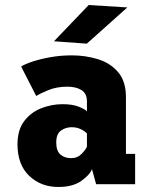

<svg xmlns="http://www.w3.org/2000/svg" viewBox="-20 -732 590 763"><path d="M212 11Q142 11 95.8 -33.5Q49.5 -78 49.5 -158.5Q49.5 -215.5 76.2 -250.8Q103 -286 144.2 -302Q185.5 -318 229 -318Q267.5 -318 292.8 -308Q318 -298 325.5 -289.5V-329Q325.5 -360 304.2 -373.8Q283 -387.5 247 -387.5Q205.5 -387.5 172.5 -374Q139.5 -360.5 124 -350.5L64 -467.5Q78 -477 109 -487.2Q140 -497.5 180.8 -504.8Q221.5 -512 265.5 -512Q319 -512 368.5 -497Q418 -482 449.2 -445.5Q480.5 -409 480.5 -345.5V-120.5H517V0H362L345.5 -60Q337 -37 303 -13Q269 11 212 11ZM262.5 -103.5Q288 -103.5 304.8 -121Q321.5 -138.5 325.5 -149V-201Q320 -209 302.8 -217.8Q285.5 -226.5 265 -226.5Q241 -226.5 222.2 -213Q203.5 -199.5 203.5 -166Q203.5 -132.5 220 -118Q236.5 -103.5 262.5 -103.5ZM325 -558.5 194.5 -568 332.5 -712 486 -702.5Z"/></svg>

Font: Trispace SemiCondensed
Style: Bold
Weight: 700
Width: 4
Designer: Tyler Finck
Foundry: Etcetera Type Company
Version: Version 1.210; ttfautohint (v1.8.3)